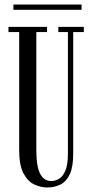

<svg xmlns="http://www.w3.org/2000/svg" viewBox="-20 -819 410 851"><path d="M189.5 12Q161.5 12 132.8 -1Q104 -14 84.5 -49.8Q65 -85.5 65 -154V-677H17.5V-700H188.5V-677H141V-154.5Q141 -81 158 -48.8Q175 -16.5 207 -16.5Q225 -16.5 242 -26.8Q259 -37 270 -63.2Q281 -89.5 281 -138.5V-677H238.5V-700H351.5V-677H304.5V-137.5Q304.5 -78.5 289 -46Q273.5 -13.5 247.2 -0.8Q221 12 189.5 12ZM39.5 -775.5V-799H341.5V-775.5Z"/></svg>

Font: Imbue 50pt
Style: Regular
Weight: 400
Designer: Tyler Finck
Foundry: Etcetera Type Company
Version: Version 1.102; ttfautohint (v1.8.3)